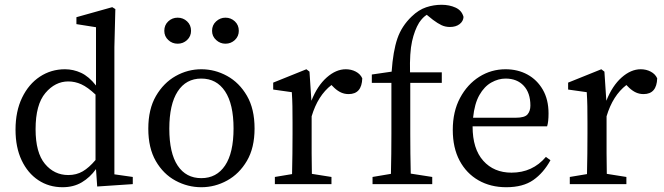

<svg xmlns="http://www.w3.org/2000/svg" viewBox="-20 -771 2779 804"><path d="M129 -230Q129 -132 168 -85Q207 -38 266 -38Q300 -38 326.5 -53.5Q353 -69 380 -101V-375Q347 -406 320.5 -418Q294 -430 266 -430Q211 -430 170 -381.5Q129 -333 129 -230ZM387 10 382 -63Q357 -28 322.5 -7.5Q288 13 242 13Q185 13 140.5 -16.5Q96 -46 70.5 -100Q45 -154 45 -228Q45 -305 72.5 -362Q100 -419 147 -450Q194 -481 252 -481Q287 -481 319.5 -466Q352 -451 382 -413V-657L300 -670V-699L450 -741L463 -733L459 -574V-41L536 -30V0Z M823 13Q766 13 715 -14.5Q664 -42 632.5 -96.5Q601 -151 601 -232Q601 -314 633 -369Q665 -424 715.5 -452.5Q766 -481 823 -481Q880 -481 931 -453Q982 -425 1014 -370Q1046 -315 1046 -233Q1046 -152 1014 -97.5Q982 -43 931 -15Q880 13 823 13ZM823 -25Q887 -25 922.5 -78Q958 -131 958 -233Q958 -335 922.5 -388.5Q887 -442 823 -442Q759 -442 724 -388Q689 -334 689 -232Q689 -130 724 -77.5Q759 -25 823 -25ZM724 -588Q701 -588 684.5 -603.5Q668 -619 668 -642Q668 -666 684.5 -681.5Q701 -697 724 -697Q747 -697 763.5 -681.5Q780 -666 780 -642Q780 -619 763.5 -603.5Q747 -588 724 -588ZM924 -588Q902 -588 885 -603.5Q868 -619 868 -642Q868 -666 885 -681.5Q902 -697 924 -697Q947 -697 963.5 -681.5Q980 -666 980 -642Q980 -619 963.5 -603.5Q947 -588 924 -588Z M1131 0V-30L1203 -42Q1204 -80 1204.5 -128Q1205 -176 1205 -211V-258Q1205 -299 1204.5 -326.5Q1204 -354 1202 -385L1124 -396V-425L1263 -481L1276 -471L1284 -349Q1309 -412 1348 -446.5Q1387 -481 1428 -481Q1451 -481 1470 -471Q1489 -461 1497 -443Q1495 -377 1440 -377Q1423 -377 1408.5 -383.5Q1394 -390 1380 -403L1368 -415Q1311 -371 1285 -284V-211Q1285 -176 1285 -128.5Q1285 -81 1286 -43L1368 -30V0Z M1540 0V-30L1617 -43Q1618 -84 1618.5 -127.5Q1619 -171 1619 -211V-424H1537V-459L1620 -471Q1626 -557 1644 -609.5Q1662 -662 1704 -702Q1733 -730 1764.5 -740.5Q1796 -751 1829 -751Q1862 -751 1888 -739Q1914 -727 1921 -700Q1920 -682 1904.5 -670Q1889 -658 1864 -658Q1845 -658 1829 -665.5Q1813 -673 1793 -688L1767 -709Q1759 -704 1751 -696Q1743 -688 1735 -676Q1716 -645 1705.5 -598Q1695 -551 1697 -468H1830V-424H1698V-211Q1698 -171 1698.5 -127.5Q1699 -84 1700 -44L1790 -30V0Z M2097 -442Q2067 -442 2037.5 -425.5Q2008 -409 1987.5 -373Q1967 -337 1961 -278H2140Q2177 -278 2189 -292Q2201 -306 2201 -329Q2201 -382 2173 -412Q2145 -442 2097 -442ZM2100 13Q2034 13 1983.5 -16Q1933 -45 1904.5 -98.5Q1876 -152 1876 -227Q1876 -304 1906.5 -361Q1937 -418 1987 -449.5Q2037 -481 2097 -481Q2148 -481 2188.5 -459Q2229 -437 2253 -395.5Q2277 -354 2277 -296Q2277 -260 2271 -242H1959V-241Q1959 -148 2003.5 -98Q2048 -48 2122 -48Q2210 -48 2266 -114L2285 -100Q2256 -47 2213 -17Q2170 13 2100 13Z M2366 0V-30L2438 -42Q2439 -80 2439.5 -128Q2440 -176 2440 -211V-258Q2440 -299 2439.5 -326.5Q2439 -354 2437 -385L2359 -396V-425L2498 -481L2511 -471L2519 -349Q2544 -412 2583 -446.5Q2622 -481 2663 -481Q2686 -481 2705 -471Q2724 -461 2732 -443Q2730 -377 2675 -377Q2658 -377 2643.5 -383.5Q2629 -390 2615 -403L2603 -415Q2546 -371 2520 -284V-211Q2520 -176 2520 -128.5Q2520 -81 2521 -43L2603 -30V0Z"/></svg>

Font: Source Serif 4 Subhead
Style: Regular
Weight: 400
Designer: Frank Grießhammer
Foundry: Adobe Systems Incorporated
Version: Version 4.004;hotconv 1.0.117;makeotfexe 2.5.65602